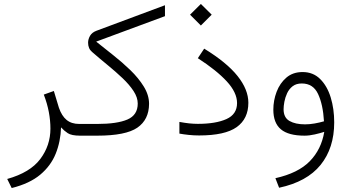

<svg xmlns="http://www.w3.org/2000/svg" viewBox="-20 -679 1755 961"><path d="M285.6 -41.5Q283.2 29.8 258.8 90.3Q234.4 150.9 181.4 195.3Q128.4 239.7 38.6 262.2L16.1 216.8Q130.9 184.6 181.6 116.9Q232.4 49.3 232.4 -35.2Q232.4 -75.2 224.4 -118.2Q216.3 -161.1 199.2 -205.6L249.5 -223.6L274.9 -139.6Q289.1 -98.6 313.5 -78.6Q337.9 -58.6 376.5 -58.6H395.5V0H380.9Q337.9 0 319.1 -12.5Q300.3 -24.9 285.6 -41.5Z M726.1 -159.2Q725.6 -80.1 667.5 -40Q609.4 0 466.8 0H376V-58.6H466.3Q565.9 -58.6 617.7 -80.8Q669.4 -103 669.4 -160.6Q669.4 -191.4 648.4 -223.4Q627.4 -255.4 593.5 -287.6Q559.6 -319.8 519.3 -352.8Q479 -385.7 440.9 -418.9Q420.9 -435.5 420.9 -465.3Q420.9 -482.9 430.7 -499.8Q440.4 -516.6 462.4 -524.9L805.7 -652.8V-598.1L461.4 -470.7Q499.5 -439.9 545.2 -404.1Q590.8 -368.2 632.1 -328.4Q673.3 -288.6 699.7 -245.8Q726.1 -203.1 726.1 -159.2Z M931.2 -605.5 985.4 -659.2 1039.6 -605.5 985.4 -551.3ZM877.9 -68.8Q903.8 -64 926.5 -61.5Q949.2 -59.1 970.2 -59.1Q1060.1 -59.1 1113.3 -83Q1166.5 -106.9 1166.5 -163.1Q1166.5 -215.8 1115.2 -271.5Q1064 -327.1 970.2 -387.7L1002 -435.5Q1115.2 -366.2 1169.2 -298.3Q1223.1 -230.5 1223.1 -164.6Q1223.1 -84.5 1164.6 -42.7Q1106 -1 976.6 -1Q950.2 -1 925 -3.7Q899.9 -6.3 877.9 -10.3Z M1603 -19Q1583.5 -12.7 1555.9 -6.3Q1528.3 0 1504.4 0Q1423.8 0 1386 -31.7Q1348.1 -63.5 1348.1 -129.9Q1348.1 -176.3 1364.5 -219.5Q1380.9 -262.7 1413.3 -290.5Q1445.8 -318.4 1494.6 -318.4Q1547.4 -318.4 1582.5 -283.4Q1617.7 -248.5 1635.3 -191.2Q1652.8 -133.8 1652.8 -66.4Q1652.8 62 1584.5 146.5Q1516.1 231 1377 260.7L1358.4 212.9Q1472.2 187.5 1530.3 128.2Q1588.4 68.8 1603 -19ZM1601.6 -71.8Q1596.7 -155.8 1572 -208.5Q1547.4 -261.2 1490.7 -261.2Q1462.4 -261.2 1444.6 -247.3Q1426.8 -233.4 1417 -212.2Q1407.2 -190.9 1403.3 -169.4Q1399.4 -147.9 1399.4 -132.3Q1399.4 -90.3 1429 -73.5Q1458.5 -56.6 1506.8 -56.6Q1529.8 -56.6 1554.7 -61Q1579.6 -65.4 1601.6 -71.8Z"/></svg>

Font: Vazir Thin FD-UI
Style: Thin-FD-UI
Weight: 100
Designer: Saber Rastikerdar
Foundry: Saber Rastikerdar
Version: Version 30.1.0